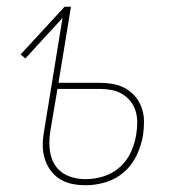

<svg xmlns="http://www.w3.org/2000/svg" viewBox="-20 -540 540 568"><path d="M234 8Q213 8 193 4Q173 0 156 -11Q139 -22 128 -38Q117 -54 111.5 -73.5Q106 -93 106.5 -114Q107 -135 111 -156L165 -487L55 -367L41 -379L171 -520H190L153 -295H274Q295 -295 314.5 -291.5Q334 -288 351 -278.5Q368 -269 380.5 -254Q393 -239 399.5 -220Q406 -201 406 -180.5Q406 -160 403 -139Q398 -110 384.5 -81Q371 -52 347 -31Q323 -10 293 -1Q263 8 234 8ZM234 -10Q260 -10 287 -18.5Q314 -27 335 -46Q356 -65 367.5 -90.5Q379 -116 383 -142Q386 -160 386 -178Q386 -196 381 -212Q376 -228 365.5 -241Q355 -254 340.5 -262.5Q326 -271 309 -274Q292 -277 274 -277H150L129 -153Q126 -135 126 -117Q126 -99 130 -82Q134 -65 143.5 -50.5Q153 -36 167.5 -27Q182 -18 199 -14Q216 -10 234 -10Z"/></svg>

Font: Iosevka Term Curly Thin
Style: Italic
Weight: 100
Italic angle: -9°
Designer: Belleve Invis
Foundry: Belleve Invis
Version: Version 32.3.0